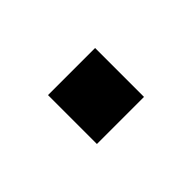

<svg xmlns="http://www.w3.org/2000/svg" viewBox="-30 -200 297 297"><g transform="rotate(45 118.5 -51.5)"><path d="M65 0V-103H172V0Z"/></g></svg>

Font: Nunito Sans 7pt Condensed
Style: Regular
Weight: 400
Width: 3
Designer: Vernon Adams
Foundry: Vernon Adams
Version: Version 3.101;gftools[0.9.27]